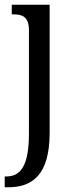

<svg xmlns="http://www.w3.org/2000/svg" viewBox="-26 -556 316 816"><path d="M-6 240H8C112 240 185 187 185 8V-536H24V-495H31C68 -495 97 -486 97 -427V10C97 151 61 194 0 194H-6Z"/></svg>

Font: Noto Serif Ethiopic Cn
Style: Regular
Weight: 400
Width: 3
Designer: Monotype Design Team
Foundry: Monotype Imaging Inc.
Version: Version 2.102